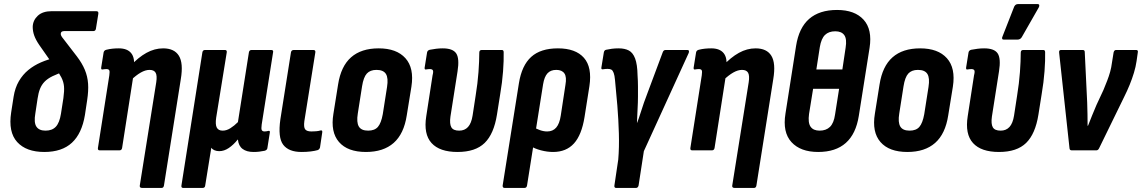

<svg xmlns="http://www.w3.org/2000/svg" viewBox="-20 -740 5621 945"><path d="M198 8Q109 8 64.5 -41Q20 -90 35 -187L47 -264Q54 -308 73 -340.5Q92 -373 119.5 -395.5Q147 -418 181.5 -433Q216 -448 256 -457L300 -389Q263 -377 238.5 -365Q214 -353 199.5 -338Q185 -323 177 -303Q169 -283 165 -255L154 -182Q146 -137 159 -117Q172 -97 204 -97Q237 -97 255 -116.5Q273 -136 280 -180L292 -257Q297 -293 295 -315Q293 -337 282.5 -358Q272 -379 250 -409L173 -519Q156 -544 148.5 -565Q141 -586 141 -608Q142 -640 166 -662.5Q190 -685 235 -685H454Q466 -685 464 -672L452 -598Q450 -587 439 -587H296Q279 -587 279 -573Q279 -564 291 -550L358 -463Q384 -429 397.5 -396.5Q411 -364 413.5 -328.5Q416 -293 409 -247L398 -174Q383 -83 334 -37.5Q285 8 198 8Z M680 185Q666 185 668 173L749 -335Q754 -368 746 -382Q738 -396 716 -396Q696 -396 673 -383Q650 -370 623 -344L620 -414Q661 -458 701 -480Q741 -502 783 -502Q838 -502 860.5 -465.5Q883 -429 870 -351L787 173Q785 185 775 185ZM471 0Q460 0 462 -12L518 -369Q521 -389 517.5 -394.5Q514 -400 504 -400Q500 -400 495 -399.5Q490 -399 484 -398Q477 -397 478 -407L490 -482Q492 -492 503 -495Q519 -499 534 -500.5Q549 -502 565 -502Q607 -502 626 -478Q645 -454 638 -409L635 -392L637 -371L581 -12Q579 0 568 0Z M882 185Q871 185 873 173L976 -482Q978 -494 989 -494H1087Q1098 -494 1096 -482L1044 -161Q1039 -127 1047 -112Q1055 -97 1076 -97Q1095 -97 1114 -109Q1133 -121 1151 -139L1205 -482Q1207 -494 1218 -494H1315Q1327 -494 1324 -482L1268 -127Q1265 -106 1268.5 -99.5Q1272 -93 1283 -93Q1288 -93 1292.5 -94Q1297 -95 1302 -96Q1310 -97 1308 -87L1296 -11Q1295 -2 1283 2Q1269 5 1255.5 6.5Q1242 8 1228 8Q1194 8 1174 -7Q1154 -22 1151 -53H1150Q1129 -27 1106 -11.5Q1083 4 1059 4Q1046 4 1035.5 -0.5Q1025 -5 1020 -13L990 173Q989 185 977 185Z M1464 8Q1401 8 1374 -27.5Q1347 -63 1360 -153L1412 -482Q1414 -494 1426 -494H1522Q1534 -494 1532 -482L1478 -144Q1474 -114 1482 -103.5Q1490 -93 1513 -93Q1524 -93 1536 -94Q1548 -95 1558 -98Q1568 -100 1566 -88L1555 -14Q1552 -4 1543 -1Q1529 3 1508.5 5.5Q1488 8 1464 8Z M1781 8Q1691 8 1648.5 -41Q1606 -90 1621 -180L1644 -324Q1658 -414 1708 -458Q1758 -502 1844 -502Q1932 -502 1975.5 -453.5Q2019 -405 2005 -314L1982 -172Q1968 -81 1917.5 -36.5Q1867 8 1781 8ZM1792 -97Q1824 -97 1840 -115.5Q1856 -134 1864 -178L1885 -312Q1892 -356 1879.5 -376Q1867 -396 1833 -396Q1802 -396 1785.5 -378Q1769 -360 1762 -315L1741 -181Q1734 -138 1746 -117.5Q1758 -97 1792 -97Z M2232 8Q2144 8 2104 -36Q2064 -80 2078 -168L2109 -369Q2114 -388 2110.5 -394Q2107 -400 2096 -400Q2092 -400 2087 -399.5Q2082 -399 2076 -398Q2069 -397 2070 -407L2082 -482Q2084 -492 2095 -495Q2111 -498 2126.5 -500Q2142 -502 2159 -502Q2209 -502 2225.5 -477Q2242 -452 2232 -389L2197 -166Q2192 -130 2201.5 -113.5Q2211 -97 2240 -97Q2267 -97 2283.5 -115Q2300 -133 2306 -171L2321 -269Q2331 -330 2335 -385Q2339 -440 2339 -481Q2339 -494 2351 -494H2450Q2459 -494 2459 -483Q2460 -443 2456 -389Q2452 -335 2442 -277L2426 -176Q2411 -81 2365.5 -36.5Q2320 8 2232 8Z M2464 185Q2453 185 2454 173L2534 -330Q2548 -418 2594.5 -460Q2641 -502 2726 -502Q2813 -502 2854 -455.5Q2895 -409 2881 -316L2857 -164Q2843 -76 2805 -34Q2767 8 2702 8Q2674 8 2643 0Q2612 -8 2590 -22L2604 -116Q2619 -106 2637.5 -99.5Q2656 -93 2673 -93Q2701 -93 2717.5 -112Q2734 -131 2740 -171L2763 -322Q2770 -361 2758 -378.5Q2746 -396 2718 -396Q2690 -396 2674.5 -379Q2659 -362 2653 -325L2574 173Q2572 185 2561 185Z M3012 185Q3008 185 3005.5 182Q3003 179 3004 173L3023 45Q3028 -15 3026 -83.5Q3024 -152 3018.5 -220Q3013 -288 3007 -346Q3005 -369 3000.5 -381Q2996 -393 2989.5 -397Q2983 -401 2971 -401Q2966 -401 2959.5 -400.5Q2953 -400 2948 -399Q2938 -397 2940 -408L2952 -482Q2954 -493 2963 -495Q2976 -498 2991.5 -500Q3007 -502 3025 -502Q3055 -502 3075 -491.5Q3095 -481 3106 -452Q3117 -423 3118 -369Q3120 -341 3120 -314Q3120 -287 3120 -264Q3120 -237 3118 -202Q3116 -167 3115 -136H3116Q3124 -156 3132 -182Q3140 -208 3149.5 -235Q3159 -262 3168 -285L3242 -483Q3246 -494 3256 -494H3363Q3369 -494 3370.5 -490.5Q3372 -487 3370 -480L3149 4L3123 173Q3120 185 3110 185Z M3596 185Q3582 185 3584 173L3665 -335Q3670 -368 3662 -382Q3654 -396 3632 -396Q3612 -396 3589 -383Q3566 -370 3539 -344L3536 -414Q3577 -458 3617 -480Q3657 -502 3699 -502Q3754 -502 3776.5 -465.5Q3799 -429 3786 -351L3703 173Q3701 185 3691 185ZM3387 0Q3376 0 3378 -12L3434 -369Q3437 -389 3433.5 -394.5Q3430 -400 3420 -400Q3416 -400 3411 -399.5Q3406 -399 3400 -398Q3393 -397 3394 -407L3406 -482Q3408 -492 3419 -495Q3435 -499 3450 -500.5Q3465 -502 3481 -502Q3523 -502 3542 -478Q3561 -454 3554 -409L3551 -392L3553 -371L3497 -12Q3495 0 3484 0Z M4007 8Q3920 8 3875.5 -40.5Q3831 -89 3846 -181L3898 -513Q3912 -603 3962.5 -647Q4013 -691 4100 -691Q4187 -691 4230.5 -643Q4274 -595 4260 -505L4207 -170Q4193 -81 4143 -36.5Q4093 8 4007 8ZM4014 -97Q4046 -97 4065 -115.5Q4084 -134 4090 -176L4110 -303H3982L3962 -179Q3956 -136 3969.5 -116.5Q3983 -97 4014 -97ZM3998 -398H4126L4142 -505Q4149 -548 4135.5 -567Q4122 -586 4091 -586Q4059 -586 4040.5 -568Q4022 -550 4015 -508Z M4446 8Q4356 8 4313.5 -41Q4271 -90 4286 -180L4309 -324Q4323 -414 4373 -458Q4423 -502 4509 -502Q4597 -502 4640.5 -453.5Q4684 -405 4670 -314L4647 -172Q4633 -81 4582.5 -36.5Q4532 8 4446 8ZM4457 -97Q4489 -97 4505 -115.5Q4521 -134 4529 -178L4550 -312Q4557 -356 4544.5 -376Q4532 -396 4498 -396Q4467 -396 4450.5 -378Q4434 -360 4427 -315L4406 -181Q4399 -138 4411 -117.5Q4423 -97 4457 -97Z M4897 8Q4809 8 4769 -36Q4729 -80 4743 -168L4774 -369Q4779 -388 4775.5 -394Q4772 -400 4761 -400Q4757 -400 4752 -399.5Q4747 -399 4741 -398Q4734 -397 4735 -407L4747 -482Q4749 -492 4760 -495Q4776 -498 4791.5 -500Q4807 -502 4824 -502Q4874 -502 4890.5 -477Q4907 -452 4897 -389L4862 -166Q4857 -130 4866.5 -113.5Q4876 -97 4905 -97Q4932 -97 4948.5 -115Q4965 -133 4971 -171L4986 -269Q4996 -330 5000 -385Q5004 -440 5004 -481Q5004 -494 5016 -494H5115Q5124 -494 5124 -483Q5125 -443 5121 -389Q5117 -335 5107 -277L5091 -176Q5076 -81 5030.5 -36.5Q4985 8 4897 8ZM4920 -545Q4914 -545 4912.5 -549.5Q4911 -554 4914 -560L4972 -708Q4976 -715 4980.5 -717.5Q4985 -720 4992 -720H5086Q5094 -720 5095 -715Q5096 -710 5093 -704L5009 -557Q5002 -545 4987 -545Z M5255 0Q5245 0 5244 -10L5193 -480Q5191 -494 5202 -494H5309Q5319 -494 5319 -484L5331 -235Q5332 -205 5332.5 -177Q5333 -149 5333 -121H5335Q5345 -146 5355.5 -172.5Q5366 -199 5377 -224L5411 -297Q5421 -321 5429.5 -343Q5438 -365 5444 -386.5Q5450 -408 5453 -432L5461 -482Q5464 -494 5473 -494H5572Q5583 -494 5580 -481L5574 -439Q5570 -411 5561 -381.5Q5552 -352 5540 -322.5Q5528 -293 5512 -261L5389 -9Q5384 0 5376 0Z"/></svg>

Font: Sofia Sans Condensed ExtraBold
Style: Italic
Weight: 800
Italic angle: -9°
Version: Version 4.100